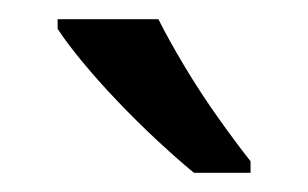

<svg xmlns="http://www.w3.org/2000/svg" viewBox="-20 -786 321 200"><path d="M145 -766Q156 -744 172.5 -716.5Q189 -689 207.5 -663Q226 -637 241 -618V-606H182Q165 -620 144 -639.5Q123 -659 102.5 -680.5Q82 -702 65.5 -722Q49 -742 40 -756V-766Z"/></svg>

Font: Noto Naskh Arabic
Style: Regular
Weight: 400
Designer: Monotype Design Team, David Williams, Mohamad Dakak and Nizar Qandah
Foundry: Monotype Imaging Inc.
Version: Version 2.013